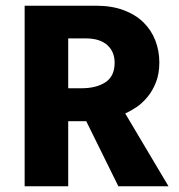

<svg xmlns="http://www.w3.org/2000/svg" viewBox="-20 -650 623 670"><path d="M66 -630H316Q370 -630 411.5 -614.5Q453 -599 480.5 -572Q508 -545 522 -509Q536 -473 536 -432Q536 -393 524.5 -363.5Q513 -334 495 -312Q477 -290 456 -276Q435 -262 417 -254L568 0H393L281 -227H218V0H66ZM218 -342H264Q316 -342 348 -363Q380 -384 380 -431Q380 -470 354 -493Q328 -516 279 -516H218Z"/></svg>

Font: Mukta Malar ExtraBold
Style: Regular
Weight: 800
Designer: Aadarsh Rajan, Girish Dalvi, Yashodeep Gholap
Foundry: Ek Type
Version: Version 2.538;PS 1.000;hotconv 16.6.51;makeotf.lib2.5.65220;